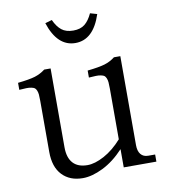

<svg xmlns="http://www.w3.org/2000/svg" viewBox="-83 -795 779 882"><g transform="rotate(-10 306.5 -354.0)"><path d="M173.8 -138.2Q173.8 -89.4 196.8 -64.2Q219.7 -39.1 264.2 -39.1Q298.8 -39.1 342.5 -62.7Q386.2 -86.4 425.8 -130.9V-368.2Q425.8 -386.2 424.8 -397Q423.8 -407.7 420.2 -416.3Q416.5 -424.8 411.6 -428.5Q406.7 -432.1 395.8 -434.3Q384.8 -436.5 372.8 -436Q360.8 -435.5 339.8 -434.1V-466.8Q394 -472.7 420.7 -480.7Q447.3 -488.8 469.2 -505.9H499V-90.8Q499 -63 511.2 -48.1Q523.4 -33.2 545.9 -33.2H578.1V0H425.8V-85Q378.9 -34.7 327.4 -9.3Q275.9 16.1 232.9 16.1Q172.4 16.1 136.7 -21.5Q101.1 -59.1 101.1 -128.9V-368.2Q101.1 -386.2 100.1 -397Q99.1 -407.7 95.5 -416.3Q91.8 -424.8 86.9 -428.5Q82 -432.1 71 -434.3Q60.1 -436.5 48.1 -436Q36.1 -435.5 15.1 -434.1V-466.8Q69.3 -472.7 95.5 -480.7Q121.6 -488.8 144 -505.9H173.8ZM186 -714.8Q223.1 -601.1 307.1 -601.1Q391.1 -601.1 428.2 -714.8L396 -724.1Q381.3 -691.9 361.1 -675.5Q340.8 -659.2 307.1 -659.2Q273.4 -659.2 252.9 -675.5Q232.4 -691.9 217.8 -724.1Z"/></g></svg>

Font: LT Superior Serif
Style: Regular
Weight: 400
Designer: Daniel Lyons
Foundry: LyonsType
Version: Version 2.120;FEAKit 1.0